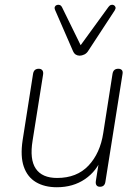

<svg xmlns="http://www.w3.org/2000/svg" viewBox="-20 -779 585 807"><path d="M219 8Q167 8 131 -13.5Q95 -35 80 -78.5Q65 -122 75 -189L119 -469Q121 -480 127 -485Q133 -490 143 -490Q153 -490 158 -483.5Q163 -477 161 -465L117 -188Q104 -109 130.5 -70Q157 -31 220 -31Q303 -31 352 -83Q401 -135 414 -220L453 -469Q455 -480 461 -485Q467 -490 477 -490Q487 -490 492 -484.5Q497 -479 495 -468L423 -15Q420 6 400 6Q390 6 385.5 -0.5Q381 -7 383 -19L399 -120H410Q387 -60 337 -26Q287 8 219 8ZM315 -545Q306 -545 298.5 -549.5Q291 -554 286 -566L212 -736Q208 -745 210.5 -750.5Q213 -756 219 -758Q225 -760 231 -758Q237 -756 241 -748L319 -589L436 -750Q441 -757 447.5 -758.5Q454 -760 459 -757Q464 -754 465.5 -748.5Q467 -743 462 -735L352 -567Q345 -555 334.5 -550Q324 -545 315 -545Z"/></svg>

Font: Nunito ExtraLight
Style: Italic
Weight: 200
Italic angle: -9°
Designer: Vernon Adams
Foundry: Vernon Adams
Version: Version 3.602